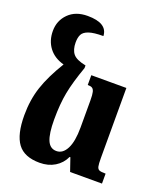

<svg xmlns="http://www.w3.org/2000/svg" viewBox="-142 -859 821 962"><g transform="rotate(20 268.5 -378.0)"><path d="M513 -53V0H343L319 -70H315Q298 -33 263.5 -12Q229 9 183 9Q101 9 65.5 -39Q30 -87 30 -189Q30 -271 53 -340.5Q76 -410 128 -495Q76 -509 48 -546Q20 -583 20 -635Q20 -690 57.5 -727.5Q95 -765 159 -765Q264 -765 267 -697Q216 -697 190 -688Q164 -679 155.5 -662.5Q147 -646 147 -620Q147 -581 164.5 -559.5Q182 -538 233 -528V-514Q202 -427 190 -365Q178 -303 178 -220Q178 -145 193 -110Q208 -75 242 -75Q276 -75 296 -114Q316 -153 316 -227V-372Q316 -402 312.5 -416Q309 -430 301 -435Q293 -440 277 -440V-492H464V-120Q464 -86 467 -73.5Q470 -61 479 -57Q488 -53 513 -53Z"/></g></svg>

Font: Noto Serif Armenian Bold Cond
Style: Regular
Weight: 700
Width: 3
Designer: Monotype Design team
Foundry: Monotype Imaging Inc.
Version: Version 1.000